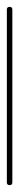

<svg xmlns="http://www.w3.org/2000/svg" viewBox="-20 -540 56 560"><path d="M0 -8H16V-512H0ZM8 -16Q4 -16 2 -14Q0 -12 0 -8Q0 -4 2 -2Q4 0 8 0Q12 0 14 -2Q16 -4 16 -8Q16 -12 14 -14Q12 -16 8 -16ZM8 -520Q4 -520 2 -518Q0 -516 0 -512Q0 -508 2 -506Q4 -504 8 -504Q12 -504 14 -506Q16 -508 16 -512Q16 -516 14 -518Q12 -520 8 -520Z"/></svg>

Font: Wavefont ExtraLight
Style: Regular
Weight: 250
Version: Version 3.004;gftools[0.9.33]